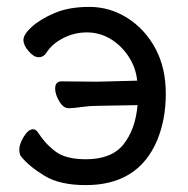

<svg xmlns="http://www.w3.org/2000/svg" viewBox="-20 -513 546 557"><path d="M229 24Q154 24 110 -2.5Q66 -29 42 -58Q36 -64 36 -80Q36 -95 49 -116.5Q62 -138 76 -138Q84 -138 90 -129Q111 -96 141 -73.5Q171 -51 229 -51Q304 -51 338.5 -94.5Q373 -138 379 -208L263 -206Q241 -206 216 -202.5Q191 -199 179 -199Q164 -199 152 -219Q140 -239 140 -256Q140 -277 159 -277L262 -276L378 -279Q374 -318 352 -350.5Q330 -383 299 -401Q268 -419 232 -419Q195 -419 162.5 -402Q130 -385 114 -359Q106 -347 92 -347Q78 -347 63 -364.5Q48 -382 48 -397Q48 -413 72 -435Q96 -457 138 -475Q180 -493 239 -493Q299 -493 350 -460.5Q401 -428 431 -372Q461 -316 461 -241Q461 -167 436 -106Q381 24 229 24Z"/></svg>

Font: LXGW WenKai Lite
Style: Bold
Weight: 700
Designer: LXGW / Fontworks Inc.
Foundry: LXGW / Fontworks Inc.
Version: Version 1.330;April 28, 2024